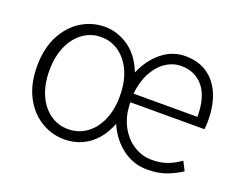

<svg xmlns="http://www.w3.org/2000/svg" viewBox="-93 -716 1123 898"><g transform="rotate(20 468.5 -267.0)"><path d="M291 13Q229 13 175 -20Q121 -53 88.5 -115.5Q56 -178 56 -266Q56 -355 89 -418Q122 -481 175.5 -514Q229 -547 292 -547Q356 -547 411.5 -508.5Q467 -470 496 -394Q526 -464 577.5 -505.5Q629 -547 693 -547Q756 -547 801 -517.5Q846 -488 870.5 -432Q895 -376 895 -298Q895 -288 894.5 -277.5Q894 -267 892 -256H524Q524 -192 549 -142.5Q574 -93 616.5 -65Q659 -37 710 -37Q753 -37 786.5 -49.5Q820 -62 850 -84L873 -39Q842 -19 801.5 -3Q761 13 704 13Q636 13 581 -28Q526 -69 496 -138Q466 -63 413 -25Q360 13 291 13ZM292 -38Q343 -38 383 -66.5Q423 -95 445.5 -146.5Q468 -198 468 -266Q468 -335 445.5 -386.5Q423 -438 383 -467Q343 -496 292 -496Q242 -496 202 -467Q162 -438 139.5 -386.5Q117 -335 117 -266Q117 -198 139.5 -146.5Q162 -95 202 -66.5Q242 -38 292 -38ZM524 -299H842Q842 -397 801 -447Q760 -497 691 -497Q649 -497 613 -472.5Q577 -448 553.5 -403.5Q530 -359 524 -299Z"/></g></svg>

Font: Noto Sans TC Thin Light
Style: Regular
Weight: 300
Version: Version 2.004-H2;hotconv 1.0.118;makeotfexe 2.5.65603